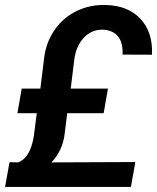

<svg xmlns="http://www.w3.org/2000/svg" viewBox="-25 -740 622 760"><path d="M241.2 -292 230.5 -207Q222.2 -143.6 178.7 -97.2L510.7 -98.6L493.2 0H-4.9L12.7 -98.1L46.4 -97.2Q95.2 -114.7 108.9 -201.7L120.6 -292H43.9L61 -389.2H134.8L149.9 -511.7Q157.7 -573.7 191.7 -622.3Q225.6 -670.9 278.6 -696.5Q331.5 -722.2 393.6 -720.2Q481.4 -718.3 531 -665.3Q580.6 -612.3 576.7 -523.4L460 -523.9Q462.4 -570.3 442.4 -595.5Q422.4 -620.6 381.8 -622.6Q337.9 -623.5 306.9 -590.8Q275.9 -558.1 269 -503.4L254.9 -389.2H402.3L385.3 -292Z"/></svg>

Font: RobotoDraft Medium
Style: Italic
Weight: 500
Italic angle: -12°
Version: Version 2.001152; 2014